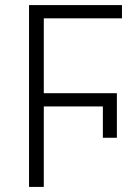

<svg xmlns="http://www.w3.org/2000/svg" viewBox="-20 -734 520 754"><path d="M94 0V-714H459V-662H152V-368H439V-193H384V-316H152V0Z"/></svg>

Font: Noto Sans Display Light
Style: Regular
Weight: 300
Designer: Monotype Design Team
Foundry: Monotype Imaging Inc.
Version: Version 2.003